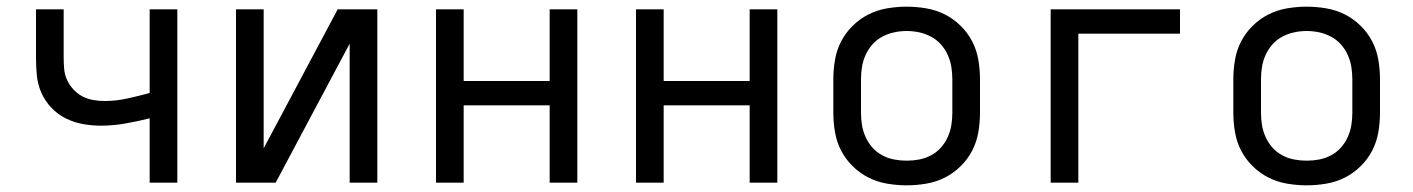

<svg xmlns="http://www.w3.org/2000/svg" viewBox="-20 -548 4240 576"><path d="M429 0V-193Q393 -184 356 -177.5Q319 -171 282 -171Q255 -171 228 -176Q201 -181 177 -193Q153 -205 134 -225Q115 -245 104 -270Q93 -295 90.5 -322Q88 -349 88 -376V-520H171V-376Q171 -359 172.5 -341.5Q174 -324 181 -308.5Q188 -293 200 -280Q212 -267 227 -259Q242 -251 259.5 -248Q277 -245 294 -245Q328 -245 362 -252.5Q396 -260 429 -269V-520H512V0Z M688 0V-520H771V-103L993 -520H1112V0H1029V-417L807 0Z M1288 0V-520H1371V-305H1629V-520H1712V0H1629V-232H1371V0Z M1888 0V-520H1971V-305H2229V-520H2312V0H2229V-232H1971V0Z M2700 8Q2671 8 2641.5 3Q2612 -2 2586 -15Q2560 -28 2538.5 -49Q2517 -70 2503.5 -96Q2490 -122 2485 -151.5Q2480 -181 2480 -210V-310Q2480 -339 2485 -368.5Q2490 -398 2503.5 -424Q2517 -450 2538.5 -471Q2560 -492 2586 -505Q2612 -518 2641.5 -523Q2671 -528 2700 -528Q2729 -528 2758.5 -523Q2788 -518 2814 -505Q2840 -492 2861.5 -471Q2883 -450 2896.5 -424Q2910 -398 2915 -368.5Q2920 -339 2920 -310V-210Q2920 -181 2915 -151.5Q2910 -122 2896.5 -96Q2883 -70 2861.5 -49Q2840 -28 2814 -15Q2788 -2 2758.5 3Q2729 8 2700 8ZM2700 -66Q2719 -66 2737.5 -69.5Q2756 -73 2773 -82Q2790 -91 2802.5 -105Q2815 -119 2823 -136.5Q2831 -154 2834 -172.5Q2837 -191 2837 -210V-310Q2837 -329 2834 -347.5Q2831 -366 2823 -383.5Q2815 -401 2802.5 -415Q2790 -429 2773 -438Q2756 -447 2737.5 -451Q2719 -455 2700 -455Q2681 -455 2662.5 -451Q2644 -447 2627 -438Q2610 -429 2597.5 -415Q2585 -401 2577 -383.5Q2569 -366 2566 -347.5Q2563 -329 2563 -310V-210Q2563 -191 2566 -172.5Q2569 -154 2577 -136.5Q2585 -119 2597.5 -105Q2610 -91 2627 -82Q2644 -73 2662.5 -69.5Q2681 -66 2700 -66Z M3132 0V-520H3520V-447H3215V0Z M3900 8Q3871 8 3841.5 3Q3812 -2 3786 -15Q3760 -28 3738.5 -49Q3717 -70 3703.5 -96Q3690 -122 3685 -151.5Q3680 -181 3680 -210V-310Q3680 -339 3685 -368.5Q3690 -398 3703.5 -424Q3717 -450 3738.5 -471Q3760 -492 3786 -505Q3812 -518 3841.5 -523Q3871 -528 3900 -528Q3929 -528 3958.5 -523Q3988 -518 4014 -505Q4040 -492 4061.5 -471Q4083 -450 4096.5 -424Q4110 -398 4115 -368.5Q4120 -339 4120 -310V-210Q4120 -181 4115 -151.5Q4110 -122 4096.5 -96Q4083 -70 4061.5 -49Q4040 -28 4014 -15Q3988 -2 3958.5 3Q3929 8 3900 8ZM3900 -66Q3919 -66 3937.5 -69.5Q3956 -73 3973 -82Q3990 -91 4002.5 -105Q4015 -119 4023 -136.5Q4031 -154 4034 -172.5Q4037 -191 4037 -210V-310Q4037 -329 4034 -347.5Q4031 -366 4023 -383.5Q4015 -401 4002.5 -415Q3990 -429 3973 -438Q3956 -447 3937.5 -451Q3919 -455 3900 -455Q3881 -455 3862.5 -451Q3844 -447 3827 -438Q3810 -429 3797.5 -415Q3785 -401 3777 -383.5Q3769 -366 3766 -347.5Q3763 -329 3763 -310V-210Q3763 -191 3766 -172.5Q3769 -154 3777 -136.5Q3785 -119 3797.5 -105Q3810 -91 3827 -82Q3844 -73 3862.5 -69.5Q3881 -66 3900 -66Z"/></svg>

Font: Iosevka Aile
Style: Regular
Weight: 400
Designer: Belleve Invis
Foundry: Belleve Invis
Version: Version 28.0.1; ttfautohint (v1.8.4)